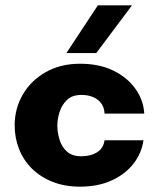

<svg xmlns="http://www.w3.org/2000/svg" viewBox="-20 -690 592 720"><path d="M280 10Q223 10 177.5 -8Q132 -26 100 -57.5Q68 -89 51.5 -131Q35 -173 35 -220Q35 -283 65.5 -335.5Q96 -388 151.5 -419.5Q207 -451 280 -451Q352 -451 404.5 -425.5Q457 -400 487.5 -357.5Q518 -315 521 -264H372Q371 -296 347.5 -315Q324 -334 285 -334Q251 -334 231.5 -315.5Q212 -297 203.5 -270.5Q195 -244 195 -219Q195 -194 203 -167Q211 -140 230.5 -122Q250 -104 285 -104Q320 -104 344 -119Q368 -134 372 -164H518Q511 -115 480 -75.5Q449 -36 398 -13Q347 10 280 10ZM229 -491 347 -670H475L341 -491Z"/></svg>

Font: Teachers
Style: Bold
Weight: 700
Designer: Alfredo Marco Pradil, Chank Diesel
Version: Version 1.001